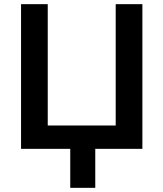

<svg xmlns="http://www.w3.org/2000/svg" viewBox="-20 -714 784 921"><path d="M317 187V0H81V-694H209V-112H535V-694H663V0H437V187Z"/></svg>

Font: Cantarell
Style: Bold
Weight: 700
Designer: Dave Crossland, Nikolaus Waxweiler, Florian Fecher, Jacques Le Bailly, Eben Sorkin, Alexei Vanyashin, Alexios Zavras, Em
Version: Version 0.303